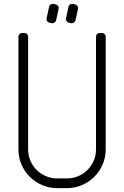

<svg xmlns="http://www.w3.org/2000/svg" viewBox="-20 -970 640 990"><path d="M125 -200V-780C125 -785.7 123.1 -790.4 119.2 -794.2C115.4 -798.1 110.7 -800 105 -800H95C89.3 -800 84.6 -798.1 80.8 -794.2C76.9 -790.4 75 -785.7 75 -780V-200C75 -172.3 80.2 -146.3 90.8 -122C101.2 -97.7 115.5 -76.5 133.5 -58.5C151.5 -40.5 172.7 -26.2 197 -15.8C221.3 -5.2 247.3 0 275 0H325C352.7 0 378.7 -5.2 403 -15.8C427.3 -26.2 448.5 -40.5 466.5 -58.5C484.5 -76.5 498.8 -97.7 509.2 -122C519.8 -146.3 525 -172.3 525 -200V-780C525 -785.7 523.1 -790.4 519.2 -794.2C515.4 -798.1 510.7 -800 505 -800H495C489.3 -800 484.6 -798.1 480.8 -794.2C476.9 -790.4 475 -785.7 475 -780V-200C475 -179.3 471.1 -159.8 463.2 -141.5C455.4 -123.2 444.8 -107.2 431.2 -93.8C417.8 -80.2 401.8 -69.6 383.5 -61.8C365.2 -53.9 345.7 -50 325 -50H275C254.3 -50 234.8 -53.9 216.5 -61.8C198.2 -69.6 182.2 -80.2 168.8 -93.8C155.2 -107.2 144.6 -123.2 136.8 -141.5C128.9 -159.8 125 -179.3 125 -200ZM236 -853 245.5 -850.5C251.2 -849.5 256.2 -850.5 260.8 -853.5C265.2 -856.5 268.2 -860.7 269.5 -866L282 -923.5C283.3 -929.2 282.5 -934.2 279.5 -938.8C276.5 -943.2 272.3 -946.2 267 -947.5L257 -949.5C251.7 -950.8 246.7 -950 242 -947C237.3 -944 234.3 -939.7 233 -934L220.5 -876.5C219.2 -871.2 220 -866.2 223 -861.5C226 -856.8 230.3 -854 236 -853ZM336 -853 345.5 -850.5C351.2 -849.5 356.2 -850.5 360.8 -853.5C365.2 -856.5 368.2 -860.7 369.5 -866L382 -923.5C383.3 -929.2 382.5 -934.2 379.5 -938.8C376.5 -943.2 372.3 -946.2 367 -947.5L357 -949.5C351.7 -950.8 346.7 -950 342 -947C337.3 -944 334.3 -939.7 333 -934L320.5 -876.5C319.2 -871.2 320 -866.2 323 -861.5C326 -856.8 330.3 -854 336 -853Z"/></svg>

Font: lerotica
Style: Regular
Weight: 400
Designer: defharo
Foundry: deFharo
Version: Version 1.001 2011